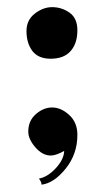

<svg xmlns="http://www.w3.org/2000/svg" viewBox="-20 -421 288 527"><path d="M119.1 5.9Q96.7 5.9 77.1 -16.6Q57.6 -39.1 57.6 -59.6Q57.6 -89.8 78.6 -107.9Q99.6 -126 123 -126Q147.5 -126 169.9 -105.5Q192.4 -85 192.4 -50.8Q192.4 2 160.2 42Q127.9 82 93.8 85.9Q93.8 85 93.8 84Q93.8 80.1 90.8 75.2L86.9 69.3Q111.3 64.5 133.3 40.5Q155.3 16.6 156.2 -6.8Q133.8 5.9 119.1 5.9ZM123 -401.4Q149.4 -401.4 170.9 -386.2Q192.4 -371.1 192.4 -337.9Q192.4 -301.8 173.8 -280.8Q155.3 -259.8 119.1 -259.8Q85 -259.8 68.8 -281.2Q52.7 -302.7 52.7 -335.9Q52.7 -366.2 75.7 -383.8Q98.6 -401.4 123 -401.4Z"/></svg>

Font: Bentham
Style: Regular
Weight: 400
Version: Version 002.002